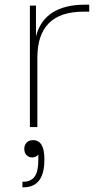

<svg xmlns="http://www.w3.org/2000/svg" viewBox="-20 -544 430 822"><path d="M108 0V-520H134V-388Q169 -524 345 -524H362V-494H337Q140 -494 140 -297V0ZM121 56Q170 56 170 136V140Q170 258 80 258H76V234H80Q112 234 128 212.5Q144 191 144 142V118Q134 130 118 130Q103 130 93.5 120Q84 110 84 93Q84 77 94 66.5Q104 56 121 56Z"/></svg>

Font: Sora Thin
Style: Regular
Weight: 32
Designer: Jonathan Barnbrook, Julián Moncada
Foundry: Barnbrook Fonts
Version: Version 2.000